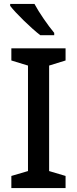

<svg xmlns="http://www.w3.org/2000/svg" viewBox="-20 -1012 394 981"><path d="M156 -992H32V-982C60 -945 139 -868 186 -832H257V-844C226 -881 180 -947 156 -992ZM315 -51V-113L231 -138V-677L315 -703V-765H38V-703L123 -677V-138L38 -113V-51Z"/></svg>

Font: Noto Sans Tamil UI Medium
Style: Regular
Weight: 500
Designer: Jelle Bosma - Monotype Design Team
Foundry: Monotype Imaging Inc.
Version: Version 2.004